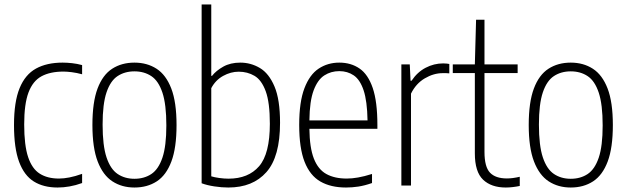

<svg xmlns="http://www.w3.org/2000/svg" viewBox="-20 -828 2798 857"><path d="M237 9Q174.5 9 131.2 -17.8Q88 -44.5 65.2 -105.8Q42.5 -167 42.5 -270Q42.5 -373.5 67.5 -434.5Q92.5 -495.5 140.8 -522Q189 -548.5 259.5 -548.5Q279.5 -548.5 302 -546Q324.5 -543.5 346.5 -537.5V-496.5Q322.5 -503 300.2 -505.8Q278 -508.5 263.5 -508.5Q204 -508.5 165.2 -487.5Q126.5 -466.5 107.2 -415.2Q88 -364 88 -272.5Q88 -179.5 105.5 -127Q123 -74.5 157.5 -52.8Q192 -31 243 -31Q264.5 -31 290 -36Q315.5 -41 346.5 -52V-11Q317.5 -0.5 290.2 4.2Q263 9 237 9Z M580 9Q524 9 481.8 -18.5Q439.5 -46 416 -107.2Q392.5 -168.5 392.5 -270Q392.5 -372 415.5 -433Q438.5 -494 480.8 -521.2Q523 -548.5 580 -548.5Q636.5 -548.5 678.8 -521.2Q721 -494 744.5 -433Q768 -372 768 -270Q768 -168.5 745 -107.2Q722 -46 679.8 -18.5Q637.5 9 580 9ZM580 -30Q623.5 -30 655.5 -51.2Q687.5 -72.5 705 -124.2Q722.5 -176 722.5 -268Q722.5 -362 705 -414.5Q687.5 -467 655.5 -488.2Q623.5 -509.5 580 -509.5Q537 -509.5 505 -488.5Q473 -467.5 455.5 -415.8Q438 -364 438 -272Q438 -178 455.5 -125.5Q473 -73 505 -51.5Q537 -30 580 -30Z M999 9Q969.5 9 936.8 4Q904 -1 880 -10V-808H923V-489.5H926.5Q944.5 -512.5 976.5 -530.5Q1008.5 -548.5 1052.5 -548.5Q1099.5 -548.5 1140 -524.5Q1180.5 -500.5 1205.2 -442Q1230 -383.5 1230 -280Q1230 -128.5 1169.2 -59.8Q1108.5 9 999 9ZM1000 -30.5Q1088.5 -30.5 1136.5 -86Q1184.5 -141.5 1184.5 -275.5Q1184.5 -370.5 1166 -420.8Q1147.5 -471 1116 -489.5Q1084.5 -508 1045.5 -508Q1010 -508 976 -489.2Q942 -470.5 923 -434.5V-41Q937.5 -36.5 959 -33.5Q980.5 -30.5 1000 -30.5Z M1524.5 9Q1456.5 9 1410 -17.8Q1363.5 -44.5 1339.5 -105.8Q1315.5 -167 1315.5 -270.5Q1315.5 -373 1338.8 -434Q1362 -495 1402.5 -521.8Q1443 -548.5 1494.5 -548.5Q1546.5 -548.5 1584.8 -522.2Q1623 -496 1643.8 -435Q1664.5 -374 1664.5 -270V-253H1361Q1362 -168.5 1381 -120Q1400 -71.5 1436.8 -51.2Q1473.5 -31 1527.5 -31Q1551.5 -31 1578.5 -35.8Q1605.5 -40.5 1640.5 -51.5V-11Q1607.5 0.5 1579.5 4.8Q1551.5 9 1524.5 9ZM1494.5 -510.5Q1457.5 -510.5 1427.8 -491.5Q1398 -472.5 1380 -424.8Q1362 -377 1361 -290.5H1620.5Q1619 -377 1603 -424.8Q1587 -472.5 1559 -491.5Q1531 -510.5 1494.5 -510.5Z M1771.5 0V-540.5H1809L1812.5 -467.5H1817Q1842.5 -506 1879.8 -525.5Q1917 -545 1958 -545Q1967 -545 1974 -544.2Q1981 -543.5 1985.5 -542.5V-500.5Q1978 -501.5 1971.8 -501.5Q1965.5 -501.5 1956 -501.5Q1915.5 -501.5 1876 -478.2Q1836.5 -455 1814.5 -410V0Z M2237.5 9Q2173 9 2136.2 -26Q2099.5 -61 2099.5 -143.5V-502H2001V-540.5H2099.5L2105 -740H2142.5V-540.5H2290.5V-502H2142.5V-150Q2142.5 -83 2167.2 -57.2Q2192 -31.5 2242.5 -31.5Q2268 -31.5 2300 -39V2Q2286 5 2269.2 7Q2252.5 9 2237.5 9Z M2527.5 9Q2471.5 9 2429.2 -18.5Q2387 -46 2363.5 -107.2Q2340 -168.5 2340 -270Q2340 -372 2363 -433Q2386 -494 2428.2 -521.2Q2470.5 -548.5 2527.5 -548.5Q2584 -548.5 2626.2 -521.2Q2668.5 -494 2692 -433Q2715.5 -372 2715.5 -270Q2715.5 -168.5 2692.5 -107.2Q2669.5 -46 2627.2 -18.5Q2585 9 2527.5 9ZM2527.5 -30Q2571 -30 2603 -51.2Q2635 -72.5 2652.5 -124.2Q2670 -176 2670 -268Q2670 -362 2652.5 -414.5Q2635 -467 2603 -488.2Q2571 -509.5 2527.5 -509.5Q2484.5 -509.5 2452.5 -488.5Q2420.5 -467.5 2403 -415.8Q2385.5 -364 2385.5 -272Q2385.5 -178 2403 -125.5Q2420.5 -73 2452.5 -51.5Q2484.5 -30 2527.5 -30Z"/></svg>

Font: Encode Sans Condensed ExtraLight
Style: Regular
Weight: 200
Width: 3
Designer: Multiple Designers
Foundry: Impallari Type
Version: Version 3.000; ttfautohint (v1.8.3) -l 8 -r 50 -G 200 -x 14 